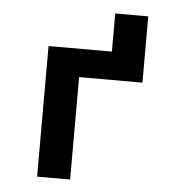

<svg xmlns="http://www.w3.org/2000/svg" viewBox="-51 -741 702 788"><g transform="rotate(5 300.0 -347.5)"><path d="M131 0V-538H392V-695H528V-422H267V0Z"/></g></svg>

Font: Geist Mono ExtraBold
Style: Regular
Weight: 800
Monospace: yes
Designer: Basement.studio, Andrés Briganti, Mateo Zaragoza
Foundry: Basement.studio, Vercel, Andrés Briganti, Guido Ferreyra, Mateo Zaragoza
Version: Version 1.500; ttfautohint (v1.8.4.7-5d5b)